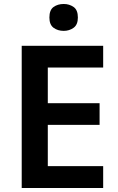

<svg xmlns="http://www.w3.org/2000/svg" viewBox="-20 -944 593 964"><path d="M498 0H89V-714H498V-605H220V-426H480V-317H220V-110H498ZM300 -924Q328 -924 349.5 -909Q371 -894 371 -856Q371 -820 349.5 -804.5Q328 -789 300 -789Q270 -789 249 -804.5Q228 -820 228 -856Q228 -894 249 -909Q270 -924 300 -924Z"/></svg>

Font: Noto Sans Syriac Eastern SemiBold
Style: Regular
Weight: 600
Designer: Patrick Giasson and the Monotype Design Team
Foundry: Monotype Imaging Inc.
Version: Version 3.001